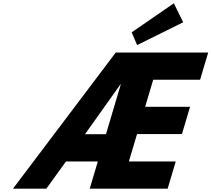

<svg xmlns="http://www.w3.org/2000/svg" viewBox="-20 -1143 1281 1163"><path d="M379.6 -165H572.6L523.5 0H995.5L1044.6 -165H760.6L810.1 -331H1082.1L1131.2 -496H859.2L908 -660H1192L1241.2 -825H681.2L58.5 0H260.5ZM621.8 -330H494.8L709.7 -632H711.7ZM777.5 -947 810.6 -870 1089.6 -1008 1032.9 -1123Z"/></svg>

Font: Hussar
Style: BdOblThree
Weight: 700
Foundry: Cannot Into Space Fonts
Version: Version 2.00